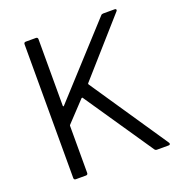

<svg xmlns="http://www.w3.org/2000/svg" viewBox="-127 -809 865 918"><g transform="rotate(-20 305.5 -350.0)"><path d="M94 -10V-690Q94 -700 104 -700H155Q165 -700 165 -690V-351Q165 -349 167 -348Q169 -347 170 -349L486 -695Q490 -700 498 -700H556Q562 -700 563.5 -696Q565 -692 561 -688L316 -411Q314 -409 316 -405L582 -12L584 -7Q584 0 575 0H517Q509 0 505 -6L268 -354Q267 -356 265 -356Q263 -356 262 -355L167 -254Q165 -252 165 -249V-10Q165 0 155 0H104Q94 0 94 -10Z"/></g></svg>

Font: Barlow
Style: Regular
Weight: 400
Designer: Jeremy Tribby
Foundry: Tribby Type
Version: Version 1.408;December 10, 2018;FontCreator 11.5.0.2430 64-b